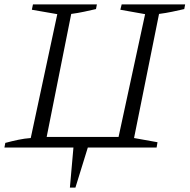

<svg xmlns="http://www.w3.org/2000/svg" viewBox="-27 -667 857 868"><path d="M-7 0 -3 -21Q27 -29 55.5 -35Q84 -41 112 -43L232 -603L117 -623L122 -647H411L407 -626Q381 -620 353 -614Q325 -608 295 -604L184 -48H509L629 -603L517 -623L523 -647H810L806 -626Q780 -620 751.5 -614Q723 -608 692 -604L579 -43L685 -24L681 0H370L314 181H289L305 0Z"/></svg>

Font: Piazzolla SC Light
Style: Italic
Weight: 300
Italic angle: -11.3°
Designer: Juan Pablo del Peral
Foundry: Huerta Tipografica
Version: Version 1.330